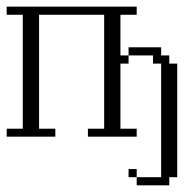

<svg xmlns="http://www.w3.org/2000/svg" viewBox="-20 -410 576 576"><path d="M365.7 121.6V97.2H390.1V121.6ZM390.1 146V121.6H463.4V-219.2H439V-243.7H365.7V-268.1H463.4V-243.7H487.8V-219.2H511.7V121.6H487.8V146ZM0 0V-23.9H48.3V-365.7H0V-390.1H390.1V-365.7H341.3V-243.7H365.7V-219.2H341.3V-23.9H390.1V0H243.7V-23.9H292.5V-365.7H97.2V-23.9H146V0Z"/></svg>

Font: FS Mondwest Regular
Style: Regular
Weight: 400
Designer: NZWStudios2024
Foundry: https://fontstruct.com
Version: Version 1.0